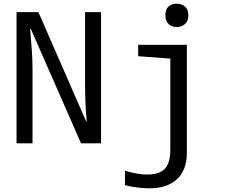

<svg xmlns="http://www.w3.org/2000/svg" viewBox="-20 -780 1240 1045"><path d="M70 0V-714H189L449 -119H452Q449 -148 447.5 -174.5Q446 -201 445 -226.5Q444 -252 443.5 -279Q443 -306 443 -336V-714H530V0H421L148 -622H144Q146 -594 148.5 -566Q151 -538 153 -510Q155 -482 156 -454Q157 -426 157 -398V0ZM792 245Q761 245 723.5 240Q686 235 660 228V149Q678 155 698.5 159.5Q719 164 740.5 167Q762 170 782 170Q827 170 854.5 155.5Q882 141 894.5 111.5Q907 82 907 37V-461L732 -474V-536H997V52Q997 145 943.5 195Q890 245 792 245ZM942 -633Q916 -633 898 -649Q880 -665 880 -697Q880 -729 897.5 -744.5Q915 -760 942 -760Q968 -760 986.5 -744.5Q1005 -729 1005 -697Q1005 -664 986 -648.5Q967 -633 942 -633Z"/></svg>

Font: Noto Sans Mono
Style: Regular
Weight: 400
Designer: Monotype Design Team
Foundry: Monotype Imaging Inc.
Version: Version 2.014